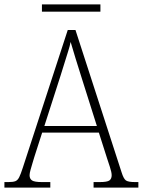

<svg xmlns="http://www.w3.org/2000/svg" viewBox="-22 -850 647 870"><path d="M-2 0V-25H16Q37 -25 47.5 -29Q58 -33 65 -47Q72 -61 81 -89L285 -714H320L529 -69Q538 -40 548.5 -32.5Q559 -25 590 -25H605V0H402V-25H430Q464 -25 474 -32.5Q484 -40 484 -56Q484 -69 476 -93.5Q468 -118 463 -133L426 -249H169L134 -140Q131 -130 126 -113.5Q121 -97 116.5 -81Q112 -65 112 -56Q112 -40 123 -32.5Q134 -25 168 -25H206V0ZM179 -279H417L349 -494Q334 -540 320.5 -585Q307 -630 298 -660Q295 -643 286.5 -616.5Q278 -590 269 -560.5Q260 -531 252 -506ZM168 -797V-830H433V-797Z"/></svg>

Font: Noto Serif Khmer SemiCondensed ExtraLight
Style: Regular
Weight: 200
Width: 4
Designer: Danh Hong and the Monotype Design Team
Foundry: Monotype Imaging Inc.
Version: Version 2.004; ttfautohint (v1.8.4.7-5d5b)